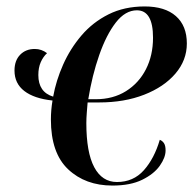

<svg xmlns="http://www.w3.org/2000/svg" viewBox="-20 -566 605 596"><path d="M329 10Q245 10 191.5 -40.5Q138 -91 138 -195Q138 -224 143 -254Q86 -260 55.5 -283.5Q25 -307 25 -347Q25 -378 42.5 -396Q60 -414 88 -414Q109 -414 126 -401Q114 -390 106.5 -373Q99 -356 99 -333Q99 -280 145 -266Q154 -316 176 -365.5Q198 -415 233 -456Q268 -497 317 -521.5Q366 -546 429 -546Q492 -546 526 -516Q560 -486 560 -431Q560 -379 524.5 -337.5Q489 -296 427.5 -272Q366 -248 288 -248H252Q251 -237 249.5 -217.5Q248 -198 248 -184Q248 -93 272.5 -47Q297 -1 343 -1Q394 -1 426.5 -37.5Q459 -74 476 -132Q484 -129 489 -121.5Q494 -114 494 -99Q494 -77 476 -51.5Q458 -26 421.5 -8Q385 10 329 10ZM277 -258Q331 -258 371 -283Q411 -308 433 -351Q455 -394 455 -449Q455 -534 405 -534Q369 -534 339.5 -496Q310 -458 288 -395Q266 -332 254 -258Z"/></svg>

Font: Noto Serif Display SemiCondensed Medium
Style: Italic
Weight: 500
Width: 4
Italic angle: -12°
Designer: Monotype Design Team
Foundry: Monotype Imaging Inc.
Version: Version 2.009